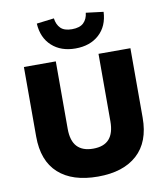

<svg xmlns="http://www.w3.org/2000/svg" viewBox="-101 -1043 995 1138"><g transform="rotate(-10 396.0 -473.5)"><path d="M397 11Q243 11 159.5 -64.5Q76 -140 76 -287V-705H268V-299Q268 -227 300.5 -192Q333 -157 397 -157Q462 -157 493.5 -192.5Q525 -228 525 -299V-705H717V-287Q717 -141 633 -65Q549 11 397 11ZM397 -760Q310 -760 255.5 -809.5Q201 -859 196 -945L301 -958Q306 -920 328 -898Q350 -876 396 -876Q443 -876 466 -898Q489 -920 493 -958L598 -945Q594 -859 539.5 -809.5Q485 -760 397 -760Z"/></g></svg>

Font: Nunito Sans 7pt Black
Style: Regular
Weight: 900
Designer: Vernon Adams
Foundry: Vernon Adams
Version: Version 3.101;gftools[0.9.27]